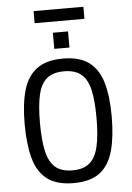

<svg xmlns="http://www.w3.org/2000/svg" viewBox="-60 -938 681 990"><g transform="rotate(-5 280.5 -443.5)"><path d="M280.8 7.8Q193.4 7.8 144 -30Q94.7 -67.9 75 -140.6Q55.2 -213.4 55.2 -317.9Q55.2 -423.3 76.2 -494.1Q97.2 -564.9 146.7 -600.8Q196.3 -636.7 280.8 -636.7Q365.7 -636.7 414.8 -600.8Q463.9 -564.9 484.9 -494.1Q505.9 -423.3 505.9 -317.9Q505.9 -213.4 486.1 -140.6Q466.3 -67.9 417.5 -30Q368.7 7.8 280.8 7.8ZM280.8 -58.1Q337.4 -58.1 369.4 -85.4Q401.4 -112.8 414.3 -169.9Q427.2 -227.1 427.2 -316.4Q427.2 -407.2 414.1 -463.1Q400.9 -519 368.9 -544.9Q336.9 -570.8 280.8 -570.8Q224.6 -570.8 192.6 -544.9Q160.6 -519 147.5 -463.1Q134.3 -407.2 134.3 -316.4Q134.3 -227.1 147.2 -169.9Q160.2 -112.8 191.9 -85.4Q223.6 -58.1 280.8 -58.1ZM241.2 -690.4V-773.9H319.8V-690.4ZM151.9 -831.1V-893.6H409.7V-831.1Z"/></g></svg>

Font: Anaheim Medium
Style: Regular
Weight: 500
Version: Version 2.001